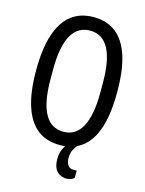

<svg xmlns="http://www.w3.org/2000/svg" viewBox="-129 -776 781 1031"><g transform="rotate(15 261.5 -261.0)"><path d="M262 12Q188 12 138 -26.5Q88 -65 62 -143.5Q36 -222 36 -343Q36 -464 62 -542.5Q88 -621 138 -660Q188 -699 262 -699Q336 -699 386 -660Q436 -621 461.5 -542.5Q487 -464 487 -343Q487 -222 461.5 -143.5Q436 -65 386 -26.5Q336 12 262 12ZM262 -62Q296 -62 321.5 -77.5Q347 -93 364.5 -125Q382 -157 391 -204.5Q400 -252 400 -318V-370Q400 -435 391 -483Q382 -531 364.5 -562Q347 -593 321.5 -608.5Q296 -624 262 -624Q228 -624 202 -608.5Q176 -593 158.5 -562Q141 -531 132 -483Q123 -435 123 -370V-318Q123 -252 132 -204.5Q141 -157 158.5 -125Q176 -93 202 -77.5Q228 -62 262 -62ZM341 177Q323 176 306 167.5Q289 159 279 139Q269 119 269 86Q269 55 280.5 30.5Q292 6 307 -12H355V-8Q345 3 335.5 21.5Q326 40 326 66Q326 90 336 105.5Q346 121 367 121H386V162Q376 170 363.5 173.5Q351 177 341 177Z"/></g></svg>

Font: Archivo ExtraCondensed
Style: Regular
Weight: 400
Width: 2
Designer: Hector Gatti
Foundry: Omnibus-Type
Version: Version 2.001